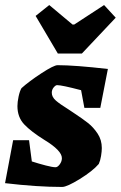

<svg xmlns="http://www.w3.org/2000/svg" viewBox="-20 -731 478 760"><path d="M383 -145Q383 -132 380 -113.5Q377 -95 371 -82Q347 -54 296 -22.5Q245 9 226 9Q126 9 0 -6L32 -176H95L106 -92Q134 -83 161 -76Q188 -69 200 -69Q208 -69 216.5 -80.5Q225 -92 225 -105Q225 -135 156 -177Q103 -210 76 -238.5Q49 -267 49 -311Q49 -327 53.5 -348.5Q58 -370 65 -382Q95 -409 144 -441Q193 -473 208 -473Q276 -473 407 -458L377 -304H314L301 -374Q225 -394 206 -394Q200 -394 192.5 -385Q185 -376 185 -364Q185 -347 201 -333Q217 -319 251 -298L269 -286Q307 -261 328.5 -244Q350 -227 366.5 -202Q383 -177 383 -145ZM121 -668 175 -711 267 -634H274L392 -711L438 -661L304 -519H209Z"/></svg>

Font: Grenze ExtraBold
Style: Italic
Weight: 800
Italic angle: -10°
Designer: Renata Polastri
Foundry: Omnibus-Type
Version: Version 1.002; ttfautohint (v1.8)